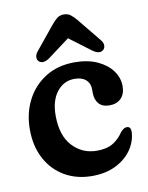

<svg xmlns="http://www.w3.org/2000/svg" viewBox="-77 -700 589 766"><g transform="rotate(-10 218.0 -317.0)"><path d="M416 -322.5Q416 -290.5 398.5 -273Q381 -255.5 352 -255.5Q323 -255.5 308.5 -272.2Q294 -289 294 -316.5V-330.5Q294 -355 277.8 -369.5Q261.5 -384 231.5 -384Q188.5 -384 160.5 -348.8Q132.5 -313.5 132.5 -252.5Q132.5 -171.5 172.2 -128.8Q212 -86 271.5 -86Q312.5 -86 337.8 -102.2Q363 -118.5 378.5 -143Q387 -152 392.8 -155Q398.5 -158 404 -158Q421 -158 420 -134.5Q417.5 -96 394.5 -63.2Q371.5 -30.5 330.8 -10.2Q290 10 235 10Q172.5 10 124.2 -18Q76 -46 48.8 -96.8Q21.5 -147.5 21.5 -215.5Q21.5 -281.5 48.8 -334.2Q76 -387 125.8 -418Q175.5 -449 243.5 -449Q297 -449 335.5 -431.2Q374 -413.5 395 -384.8Q416 -356 416 -322.5ZM146 -482Q119.5 -464 103.5 -478Q97.5 -483.5 97 -494.2Q96.5 -505 106 -517L183.5 -612Q196 -627 207 -635.8Q218 -644.5 234 -644.5Q250.5 -644.5 261.8 -635.8Q273 -627 285.5 -612L363 -517Q372.5 -505 372 -494.2Q371.5 -483.5 365 -478Q349.5 -463.5 322.5 -482L234.5 -548Z"/></g></svg>

Font: Fraunces 144pt S100 SemiBold
Style: Regular
Weight: 600
Version: Version 1.000; ttfautohint (v1.8.3)